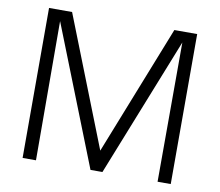

<svg xmlns="http://www.w3.org/2000/svg" viewBox="-80 -824 1051 919"><g transform="rotate(10 446.0 -364.5)"><path d="M86 0V-729H198L446 -99L695 -729H806V0H742L743 -677L474 0H416L149 -676L151 0Z"/></g></svg>

Font: BDO Grotesk Light
Style: Regular
Weight: 300
Designer: Deni Anggara
Foundry: Lokal Container
Version: Version 2.000